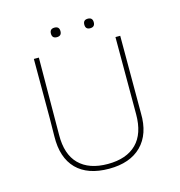

<svg xmlns="http://www.w3.org/2000/svg" viewBox="-94 -691 729 778"><g transform="rotate(-15 270.5 -302.0)"><path d="M270 2.9Q357.9 2.9 405.8 -44.9Q454.1 -93.3 452.1 -181.2V-505.9H432.1V-182.1Q432.1 -100.6 390.6 -59.1Q348.6 -17.1 270 -17.1Q191.4 -17.1 149.4 -59.1Q107.9 -100.6 108.9 -182.1L110.8 -505.9H89.8V-254.9L88.9 -181.2Q86.9 -92.3 133.8 -44.4Q180.7 2.9 270 2.9ZM203.1 -566.9Q183.1 -566.9 183.1 -586.9Q183.1 -606.9 203.1 -606.9Q223.1 -606.9 223.1 -586.9Q223.1 -566.9 203.1 -566.9ZM342.8 -606.9Q362.8 -606.9 362.8 -586.9Q362.8 -566.9 342.8 -566.9Q323.2 -566.9 323.2 -586.9Q323.2 -606.9 342.8 -606.9Z"/></g></svg>

Font: Datalegreya
Style: Gradient
Weight: 400
Designer: Figs Lab
Foundry: Figs Lab
Version: Version 1.002;PS 001.002;hotconv 1.0.70;makeotf.lib2.5.58329